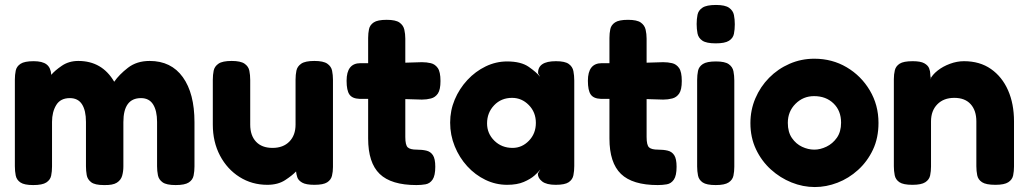

<svg xmlns="http://www.w3.org/2000/svg" viewBox="-20 -738 4150 775"><path d="M114 9Q78 9 62.5 -1.5Q47 -12 43.5 -29.5Q40 -47 40 -67V-417Q40 -436 43.5 -453Q47 -470 63 -480.5Q79 -491 116 -491Q151 -491 168 -478Q185 -465 187 -436Q201 -453 229.5 -472.5Q258 -492 296 -492Q392 -492 441 -408Q461 -437 496.5 -464.5Q532 -492 584 -492Q671 -492 718 -426.5Q765 -361 765 -245V-66Q765 -47 761.5 -29.5Q758 -12 742 -1.5Q726 9 689 9Q652 9 636.5 -2Q621 -13 617.5 -30.5Q614 -48 614 -67V-246Q614 -291 598 -316.5Q582 -342 549 -342Q478 -342 478 -245V-66Q478 -46 473 -28.5Q468 -11 451.5 -0.5Q435 10 399 9Q363 9 348 -2.5Q333 -14 330 -31.5Q327 -49 327 -67V-246Q327 -292 311 -317Q295 -342 262 -342Q224 -342 207 -314Q190 -286 190 -246V-66Q190 -46 186.5 -29Q183 -12 167 -1.5Q151 9 114 9Z M1059 8Q997 8 947 -23.5Q897 -55 868 -110Q839 -165 839 -235V-416Q839 -436 842.5 -453Q846 -470 862 -481Q878 -492 915 -492Q951 -492 967 -481Q983 -470 986.5 -452.5Q990 -435 990 -415V-235Q990 -191 1013.5 -166Q1037 -141 1080 -141Q1123 -141 1148 -166.5Q1173 -192 1173 -235V-417Q1173 -436 1176.5 -453Q1180 -470 1196 -481Q1212 -492 1249 -492Q1285 -492 1301 -481Q1317 -470 1320.5 -452.5Q1324 -435 1324 -416V-64Q1324 -45 1320 -28.5Q1316 -12 1300.5 -2Q1285 8 1249 8Q1215 8 1199.5 -1Q1184 -10 1180 -22.5Q1176 -35 1175 -46Q1160 -30 1131 -11Q1102 8 1059 8Z M1661 9Q1559 9 1512.5 -36Q1466 -81 1466 -179V-339H1431Q1402 -340 1390.5 -356.5Q1379 -373 1379 -412Q1379 -483 1435 -483H1466V-585Q1466 -604 1469.5 -620.5Q1473 -637 1488.5 -647.5Q1504 -658 1541 -658Q1577 -658 1592.5 -647Q1608 -636 1612 -618.5Q1616 -601 1616 -582V-485L1683 -487Q1702 -487 1719 -483Q1736 -479 1747 -463.5Q1758 -448 1758 -411Q1758 -376 1747.5 -360.5Q1737 -345 1719.5 -340.5Q1702 -336 1683 -336L1616 -338V-185Q1616 -152 1626 -143Q1636 -134 1662 -134Q1684 -134 1701 -130Q1718 -126 1727.5 -111.5Q1737 -97 1737 -65Q1737 -29 1726 -13Q1715 3 1697.5 6Q1680 9 1661 9Z M2223 8Q2186 8 2168.5 -5.5Q2151 -19 2151 -37L2161 -54Q2154 -44 2137.5 -29.5Q2121 -15 2094 -3.5Q2067 8 2027 8Q1981 8 1939.5 -12Q1898 -32 1866 -67Q1834 -102 1815.5 -147.5Q1797 -193 1797 -243Q1797 -292 1815.5 -336Q1834 -380 1866.5 -415Q1899 -450 1940.5 -470Q1982 -490 2027 -490Q2083 -490 2114.5 -468Q2146 -446 2160 -428L2152 -442Q2150 -491 2224 -491Q2260 -491 2275.5 -480Q2291 -469 2294.5 -451Q2298 -433 2298 -413V-68Q2298 -48 2294.5 -30.5Q2291 -13 2275.5 -2.5Q2260 8 2223 8ZM2049 -141Q2087 -141 2115 -170Q2143 -199 2143 -242Q2143 -285 2114.5 -314Q2086 -343 2047 -343Q2003 -343 1974.5 -313Q1946 -283 1946 -240Q1946 -199 1975.5 -170Q2005 -141 2049 -141Z M2635 9Q2533 9 2486.5 -36Q2440 -81 2440 -179V-339H2405Q2376 -340 2364.5 -356.5Q2353 -373 2353 -412Q2353 -483 2409 -483H2440V-585Q2440 -604 2443.5 -620.5Q2447 -637 2462.5 -647.5Q2478 -658 2515 -658Q2551 -658 2566.5 -647Q2582 -636 2586 -618.5Q2590 -601 2590 -582V-485L2657 -487Q2676 -487 2693 -483Q2710 -479 2721 -463.5Q2732 -448 2732 -411Q2732 -376 2721.5 -360.5Q2711 -345 2693.5 -340.5Q2676 -336 2657 -336L2590 -338V-185Q2590 -152 2600 -143Q2610 -134 2636 -134Q2658 -134 2675 -130Q2692 -126 2701.5 -111.5Q2711 -97 2711 -65Q2711 -29 2700 -13Q2689 3 2671.5 6Q2654 9 2635 9Z M2869 -563Q2831 -563 2815 -574Q2799 -585 2795.5 -603Q2792 -621 2792 -641Q2792 -661 2795.5 -678.5Q2799 -696 2815.5 -707Q2832 -718 2870 -718Q2907 -718 2923 -706.5Q2939 -695 2942.5 -677.5Q2946 -660 2946 -640Q2946 -619 2942.5 -601.5Q2939 -584 2922.5 -573.5Q2906 -563 2869 -563ZM2869 9Q2832 9 2816.5 -1.5Q2801 -12 2797.5 -29.5Q2794 -47 2794 -66V-415Q2794 -435 2797.5 -452Q2801 -469 2817 -479.5Q2833 -490 2870 -490Q2906 -490 2921.5 -479Q2937 -468 2940.5 -450.5Q2944 -433 2944 -413V-65Q2944 -46 2940.5 -29Q2937 -12 2921 -1.5Q2905 9 2869 9Z M3269 17Q3221 17 3175 -1.5Q3129 -20 3091.5 -54Q3054 -88 3031.5 -135.5Q3009 -183 3009 -241Q3009 -294 3029 -341Q3049 -388 3084.5 -424Q3120 -460 3167 -480.5Q3214 -501 3267 -501Q3339 -501 3397.5 -466.5Q3456 -432 3491 -373Q3526 -314 3526 -242Q3526 -181 3503.5 -133.5Q3481 -86 3443.5 -52Q3406 -18 3360.5 -0.5Q3315 17 3269 17ZM3267 -134Q3291 -134 3316 -146Q3341 -158 3358 -182Q3375 -206 3375 -243Q3375 -291 3344.5 -320.5Q3314 -350 3266 -350Q3222 -350 3191 -319Q3160 -288 3160 -242Q3160 -205 3176.5 -181Q3193 -157 3217.5 -145.5Q3242 -134 3267 -134Z M3663 8Q3626 8 3610.5 -2.5Q3595 -13 3591.5 -30.5Q3588 -48 3588 -67V-419Q3588 -438 3592 -454.5Q3596 -471 3611.5 -481Q3627 -491 3664 -491Q3696 -491 3711 -482.5Q3726 -474 3730.5 -462Q3735 -450 3735 -439.5Q3735 -429 3737 -425L3734 -417Q3743 -436 3764.5 -453Q3786 -470 3814.5 -480.5Q3843 -491 3871 -491Q3935 -491 3980 -459.5Q4025 -428 4049 -373.5Q4073 -319 4073 -248V-66Q4073 -47 4069.5 -30Q4066 -13 4050 -2.5Q4034 8 3998 8Q3960 8 3944 -2.5Q3928 -13 3924.5 -30.5Q3921 -48 3921 -67V-248Q3921 -292 3898 -317.5Q3875 -343 3832 -343Q3789 -343 3763.5 -317Q3738 -291 3738 -248V-66Q3738 -47 3734.5 -30Q3731 -13 3715 -2.5Q3699 8 3663 8Z"/></svg>

Font: Fredoka SemiBold
Style: Regular
Weight: 600
Designer: Ben Nathan
Foundry: Milena B. Brandão, Ben Nathan
Version: Version 2.001